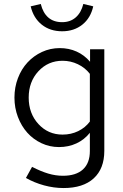

<svg xmlns="http://www.w3.org/2000/svg" viewBox="-20 -737 622 970"><path d="M53 0ZM278 6Q231 6 189.5 -13.5Q148 -33 118 -66.5Q88 -100 70.5 -146Q53 -192 53 -244Q53 -296 70.5 -342Q88 -388 119 -421.5Q150 -455 192 -474.5Q234 -494 282 -494Q328 -494 367 -476.5Q406 -459 435 -425V-488H507V25Q507 115 453.5 164Q400 213 301 213Q252 213 202.5 199.5Q153 186 111 162L142 106Q187 129 224 140Q261 151 298 151Q364 151 399 119Q434 87 434 26V-66Q406 -31 366 -12.5Q326 6 278 6ZM125 -244Q125 -164 174 -110.5Q223 -57 296 -57Q339 -57 375 -74.5Q411 -92 434 -123V-364Q410 -395 373.5 -412.5Q337 -430 296 -430Q223 -430 174 -377Q125 -324 125 -244ZM294 -625Q335 -625 362.5 -649Q390 -673 401 -717L451 -705Q438 -646 396 -612.5Q354 -579 294 -579Q233 -579 191 -612.5Q149 -646 135 -705L186 -717Q197 -672 224 -648.5Q251 -625 294 -625Z"/></svg>

Font: Red Hat Text
Style: Regular
Weight: 400
Designer: Pentagram / MCKL
Foundry: Pentagram / MCKL
Version: Version 1.005; Red Hat Text